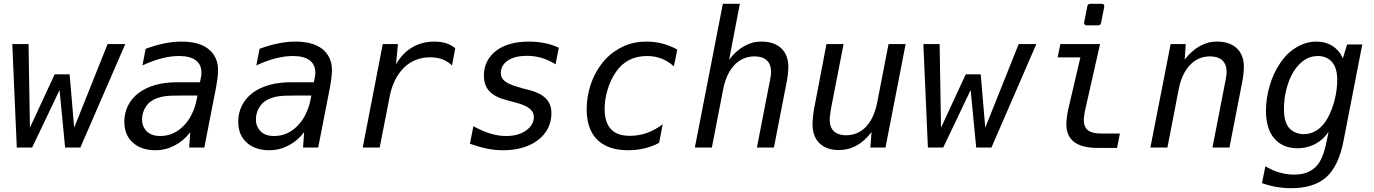

<svg xmlns="http://www.w3.org/2000/svg" viewBox="-20 -780 7265 1015"><path d="M44.9 -546.9H130.9L138.2 -105L269 -387.2H348.1L372.1 -105L548.8 -546.9H642.1L404.8 0H324.2L294.9 -304.2L149.9 0H68.8Z M800.8 14.2Q764.6 14.2 734.6 4.2Q704.6 -5.9 682.1 -26.4Q658.7 -47.4 647.9 -75.2Q637.2 -103 637.2 -136.7Q637.2 -181.6 656.2 -220.7Q675.3 -259.8 712.4 -288.1Q749.5 -316.4 801.3 -330.8Q853 -345.2 917 -345.2H1037.1L1043 -375L1044.4 -384.3Q1044.9 -386.7 1044.9 -389.2Q1044.9 -391.6 1044.9 -392.6Q1044.9 -420.4 1036.1 -436.3Q1027.3 -452.1 1014.2 -461.9Q1000 -472.2 978.5 -478Q957 -483.9 926.8 -483.9Q905.8 -483.9 883.1 -481Q860.4 -478 835.9 -471.7Q811 -465.3 785.6 -456.1Q760.3 -446.8 732.9 -434.1L750 -522Q776.4 -531.7 801.3 -538.8Q826.2 -545.9 850.1 -550.8Q874 -555.7 896.7 -557.9Q919.4 -560.1 940.4 -560.1Q985.4 -560.1 1021.5 -550.3Q1057.6 -540.5 1083 -520Q1106.9 -501 1119.9 -472.9Q1132.8 -444.8 1132.8 -409.7Q1132.8 -393.6 1129.9 -368.2Q1127.9 -352.5 1125.7 -339.1Q1123.5 -325.7 1121.1 -312L1060.1 0H980L985.8 -81.1Q950.7 -35.2 902.8 -10.7Q878.4 2 853.5 8.1Q828.6 14.2 800.8 14.2ZM827.1 -61Q862.3 -61 892.8 -74.2Q923.3 -87.4 949.2 -113.3Q976.6 -140.6 994.1 -176.8Q1011.7 -212.9 1020 -254.9L1023.9 -274.9H939.9Q910.6 -274.9 889.2 -274.2Q867.7 -273.4 853.5 -271.5Q839.4 -269.5 826.7 -266.1Q814 -262.7 804.2 -258.8Q791.5 -253.4 777.3 -243.9Q763.2 -234.4 751 -215.8Q731 -185.5 731 -149.9Q731 -126.5 738.5 -110.6Q746.1 -94.7 756.3 -85Q768.1 -73.7 785.4 -67.4Q802.7 -61 827.1 -61Z M1402.8 14.2Q1366.7 14.2 1336.7 4.2Q1306.6 -5.9 1284.2 -26.4Q1260.7 -47.4 1250 -75.2Q1239.3 -103 1239.3 -136.7Q1239.3 -181.6 1258.3 -220.7Q1277.3 -259.8 1314.5 -288.1Q1351.6 -316.4 1403.3 -330.8Q1455.1 -345.2 1519 -345.2H1639.2L1645 -375L1646.5 -384.3Q1647 -386.7 1647 -389.2Q1647 -391.6 1647 -392.6Q1647 -420.4 1638.2 -436.3Q1629.4 -452.1 1616.2 -461.9Q1602.1 -472.2 1580.6 -478Q1559.1 -483.9 1528.8 -483.9Q1507.8 -483.9 1485.1 -481Q1462.4 -478 1438 -471.7Q1413.1 -465.3 1387.7 -456.1Q1362.3 -446.8 1335 -434.1L1352.1 -522Q1378.4 -531.7 1403.3 -538.8Q1428.2 -545.9 1452.1 -550.8Q1476.1 -555.7 1498.8 -557.9Q1521.5 -560.1 1542.5 -560.1Q1587.4 -560.1 1623.5 -550.3Q1659.7 -540.5 1685.1 -520Q1709 -501 1721.9 -472.9Q1734.9 -444.8 1734.9 -409.7Q1734.9 -393.6 1731.9 -368.2Q1730 -352.5 1727.8 -339.1Q1725.6 -325.7 1723.1 -312L1662.1 0H1582L1587.9 -81.1Q1552.7 -35.2 1504.9 -10.7Q1480.5 2 1455.6 8.1Q1430.7 14.2 1402.8 14.2ZM1429.2 -61Q1464.4 -61 1494.9 -74.2Q1525.4 -87.4 1551.3 -113.3Q1578.6 -140.6 1596.2 -176.8Q1613.8 -212.9 1622.1 -254.9L1626 -274.9H1542Q1512.7 -274.9 1491.2 -274.2Q1469.7 -273.4 1455.6 -271.5Q1441.4 -269.5 1428.7 -266.1Q1416 -262.7 1406.2 -258.8Q1393.6 -253.4 1379.4 -243.9Q1365.2 -234.4 1353 -215.8Q1333 -185.5 1333 -149.9Q1333 -126.5 1340.6 -110.6Q1348.1 -94.7 1358.4 -85Q1370.1 -73.7 1387.5 -67.4Q1404.8 -61 1429.2 -61Z M2003.4 -546.9H2083.5L2073.7 -439.9Q2106.4 -498.5 2158.7 -529.3Q2210.4 -560.1 2275.4 -560.1Q2292.5 -560.1 2309.1 -557.9Q2325.7 -555.7 2339.4 -551.3Q2351.6 -547.4 2364 -540.5Q2376.5 -533.7 2386.7 -524.9L2369.6 -434.1Q2358.4 -444.8 2345.5 -452.9Q2332.5 -460.9 2318.8 -466.3Q2304.2 -471.7 2287.6 -474.4Q2271 -477.1 2253.9 -477.1Q2213.9 -477.1 2178.7 -463.4Q2143.6 -449.7 2115.2 -421.9Q2086.9 -394 2067.9 -355Q2048.8 -315.9 2039.6 -268.1L1987.3 0H1897.5Z M2641.1 14.2Q2617.7 14.2 2595.9 12Q2574.2 9.8 2555.7 5.9Q2533.7 1.5 2510.7 -5.1Q2487.8 -11.7 2464.4 -20L2482.4 -112.8Q2505.9 -100.1 2527.8 -90.3Q2549.8 -80.6 2571.8 -74.2Q2593.8 -67.4 2614 -64.2Q2634.3 -61 2655.8 -61Q2720.2 -61 2761.2 -90.3Q2781.7 -105 2792 -123.3Q2802.2 -141.6 2802.2 -160.6Q2802.2 -173.3 2797.4 -184.3Q2792.5 -195.3 2781.2 -204.8Q2770 -214.4 2751.7 -222.4Q2733.4 -230.5 2706.5 -237.8L2692.9 -241.2L2660.2 -250Q2628.4 -258.3 2605.7 -269.8Q2583 -281.2 2567.9 -296.9Q2538.1 -328.1 2538.1 -380.9Q2538.1 -419.4 2554 -452.9Q2569.8 -486.3 2602.1 -511.2Q2632.3 -534.7 2676 -547.4Q2719.7 -560.1 2776.9 -560.1Q2797.9 -560.1 2818.4 -558.1Q2838.9 -556.2 2858.9 -552.2Q2878.9 -548.3 2897.5 -542.2Q2916 -536.1 2934.1 -527.8L2917 -439.9Q2899.9 -451.2 2880.6 -459.7Q2861.3 -468.3 2844.2 -473.6Q2806.6 -484.9 2765.1 -484.9Q2734.9 -484.9 2709 -478.8Q2683.1 -472.7 2664.6 -460Q2645 -446.8 2636.2 -429.2Q2627.4 -411.6 2627.4 -394.5Q2627.4 -377 2636 -364.7Q2644.5 -352.5 2659.2 -343.8Q2673.8 -335 2693.4 -328.1Q2712.9 -321.3 2735.4 -314.9Q2742.7 -312.5 2743.2 -312.7Q2743.7 -313 2746.1 -312L2781.2 -303.2Q2806.2 -296.9 2828.6 -285.6Q2851.1 -274.4 2866.7 -258.3Q2880.9 -243.2 2887.9 -224.6Q2895 -206.1 2895 -180.2Q2895 -138.7 2877 -102.5Q2858.9 -66.4 2824.7 -40Q2789.6 -12.7 2742.2 0.7Q2694.8 14.2 2641.1 14.2Z M3301.8 14.2Q3245.6 14.2 3205.1 -0.2Q3164.6 -14.6 3137.7 -41Q3109.4 -68.8 3095.5 -109.1Q3081.5 -149.4 3081.5 -201.2Q3081.5 -237.8 3088.1 -275.1Q3094.7 -312.5 3107.4 -346.2Q3120.1 -379.9 3138.2 -409.7Q3156.2 -439.5 3178.2 -463.9Q3201.7 -489.7 3228.3 -507.8Q3254.9 -525.9 3278.3 -536.1Q3332 -560.1 3397.9 -560.1Q3440.9 -560.1 3481.4 -549.8Q3500 -544.9 3520.5 -536.9Q3541 -528.8 3560.5 -518.1L3542.5 -429.2Q3510.7 -457.5 3476.1 -470.7Q3441.4 -483.9 3400.9 -483.9Q3346.7 -483.9 3305.2 -462.4Q3284.7 -451.7 3266.8 -435.3Q3249 -418.9 3234.4 -397Q3221.7 -378.4 3210.7 -355.2Q3199.7 -332 3191.9 -305.7Q3176.3 -252.9 3176.3 -204.1Q3176.3 -170.4 3184.3 -143.3Q3192.4 -116.2 3209.5 -97.7Q3225.1 -80.6 3249.8 -71.3Q3274.4 -62 3310.5 -62Q3332.5 -62 3355.2 -65.7Q3377.9 -69.3 3399.9 -77.1Q3422.9 -85.4 3443.8 -97.2Q3464.8 -108.9 3483.4 -123L3464.4 -24.9Q3443.4 -13.7 3425 -7.1Q3406.7 -0.5 3388.2 3.9Q3366.7 9.3 3345.9 11.7Q3325.2 14.2 3301.8 14.2Z M3801.3 -759.8H3891.1L3834.5 -464.8Q3870.6 -511.7 3914.1 -536.1Q3935.1 -547.9 3957 -554Q3979 -560.1 4006.3 -560.1Q4038.6 -560.1 4064.9 -551.3Q4091.3 -542.5 4109.9 -524.9Q4128.4 -507.8 4137.9 -482.7Q4147.5 -457.5 4147.5 -428.2Q4147.5 -419.9 4146.7 -408.4Q4146 -397 4145 -387.2Q4144 -377.4 4142.3 -366.7Q4140.6 -356 4137.2 -338.9L4071.3 0H3981.4L4047.4 -339.4Q4048.8 -343.8 4048.3 -343.5Q4047.9 -343.3 4048.8 -346.2Q4050.8 -356.4 4052 -363.5Q4053.2 -370.6 4054.2 -376.5Q4055.2 -382.3 4055.7 -387.5Q4056.2 -392.6 4056.2 -398.9Q4056.2 -420.4 4050.5 -435.3Q4044.9 -450.2 4033.7 -460.9Q4011.2 -481.9 3968.8 -481.9Q3905.8 -481.9 3862.8 -436.5Q3819.3 -390.6 3803.2 -309.1L3743.2 0H3653.3Z M4414.1 13.2Q4382.3 13.2 4356.7 4.4Q4331.1 -4.4 4312.5 -22.5Q4293.5 -41 4284.4 -66.2Q4275.4 -91.3 4275.4 -121.1Q4275.4 -129.9 4276.1 -140.4Q4276.9 -150.9 4277.8 -162.1Q4279.3 -176.8 4280.5 -186.3Q4281.7 -195.8 4284.2 -208L4349.1 -546.9H4439.5L4373.5 -208Q4373 -205.1 4372.3 -200.2Q4371.6 -195.3 4370.8 -190.2Q4370.1 -185.1 4369.4 -180.7Q4368.7 -176.3 4368.2 -173.3Q4367.2 -165 4366.7 -157.7Q4366.2 -150.4 4366.2 -145.5Q4366.2 -127.4 4371.6 -112.1Q4377 -96.7 4389.2 -85.4Q4400.4 -75.2 4416.7 -70.1Q4433.1 -64.9 4453.1 -64.9Q4482.4 -64.9 4509.3 -75.9Q4536.1 -86.9 4558.1 -109.9Q4580.1 -133.3 4594.7 -165.8Q4609.4 -198.2 4617.2 -237.8L4677.2 -546.9H4767.6L4661.1 0H4581.1L4587.4 -82Q4551.3 -34.2 4508.3 -10.7Q4485.4 2 4462.2 7.6Q4439 13.2 4414.1 13.2Z M4861.3 -546.9H4947.3L4954.6 -105L5085.4 -387.2H5164.6L5188.5 -105L5365.2 -546.9H5458.5L5221.2 0H5140.6L5111.3 -304.2L4966.3 0H4885.3Z M5724.6 -646Q5717.3 -646 5713.6 -650.4Q5710 -654.8 5711.4 -662.1L5728 -746.6Q5730 -759.8 5743.7 -759.8H5804.2Q5811.5 -759.8 5815.2 -755.4Q5818.8 -751 5817.4 -743.7L5800.8 -659.2Q5798.3 -646 5785.2 -646ZM5784.2 2Q5699.2 2 5658.7 -29.3Q5617.2 -60.5 5617.2 -123Q5617.2 -131.3 5617.9 -139.4Q5618.7 -147.5 5619.6 -157.2Q5620.6 -167 5622.3 -177.7Q5624 -188.5 5626.5 -199.2L5691.4 -476.6H5571.3L5585.4 -546.9H5795.4L5716.3 -197.3Q5714.4 -189.5 5713.1 -180.2Q5711.9 -170.9 5711.4 -167Q5710.4 -159.2 5710 -154.5Q5709.5 -149.9 5709.5 -145Q5709.5 -108.9 5731 -91.8Q5752.9 -74.2 5797.4 -74.2H5900.4L5885.3 2Z M6168.5 -546.9H6248.5L6242.7 -464.8Q6278.8 -511.7 6322.3 -536.1Q6343.3 -547.9 6365.2 -554Q6387.2 -560.1 6414.6 -560.1Q6446.8 -560.1 6473.1 -551.3Q6499.5 -542.5 6518.1 -524.9Q6536.6 -507.8 6546.1 -482.7Q6555.7 -457.5 6555.7 -428.2Q6555.7 -419.9 6554.9 -408.4Q6554.2 -397 6553.2 -387.2Q6552.2 -377.4 6550.5 -366.7Q6548.8 -356 6545.4 -338.9L6479.5 0H6389.6L6455.6 -339.4Q6457 -343.8 6456.5 -343.5Q6456.1 -343.3 6457 -346.2Q6459 -356.4 6460.2 -363.5Q6461.4 -370.6 6462.4 -376.5Q6463.4 -382.3 6463.9 -387.5Q6464.4 -392.6 6464.4 -398.9Q6464.4 -420.4 6458.7 -435.3Q6453.1 -450.2 6441.9 -460.9Q6419.4 -481.9 6377 -481.9Q6314 -481.9 6271 -436.5Q6227.5 -390.6 6211.4 -309.1L6151.4 0H6061.5Z M6806.2 214.8Q6785.2 214.8 6765.9 213.1Q6746.6 211.4 6727.1 208Q6689 201.7 6651.4 188L6669.4 99.1Q6689 110.4 6706.5 118.4Q6724.1 126.5 6743.7 131.8Q6782.7 143.1 6820.8 143.1Q6893.1 143.1 6933.6 104Q6954.1 84.5 6968 52.7Q6981.9 21 6991.7 -25.9L7003.4 -83Q6974.6 -40.5 6932.6 -18.6Q6910.6 -7.3 6887.2 -1.7Q6863.8 3.9 6838.9 3.9Q6800.3 3.9 6769.3 -9.3Q6738.3 -22.5 6716.3 -48.3Q6693.8 -74.7 6683.1 -111.6Q6672.4 -148.4 6672.4 -194.3Q6672.4 -225.1 6677.2 -258.8Q6682.1 -292.5 6691.9 -326.2Q6710.9 -392.1 6746.6 -444.8Q6766.1 -474.1 6787.1 -494.4Q6808.1 -514.6 6833.5 -529.8Q6884.3 -560.1 6939 -560.1Q6987.3 -560.1 7024.9 -536.6Q7042 -525.4 7055.9 -509.3Q7069.8 -493.2 7078.6 -471.2L7101.6 -544.9H7181.6L7082.5 -35.2Q7056.6 97.7 6991.7 156.2Q6926.3 214.8 6806.2 214.8ZM6873 -70.8Q6891.6 -70.8 6909.2 -76.2Q6926.8 -81.5 6943.8 -92.8Q6975.6 -114.3 6998.5 -155.8Q7011.2 -178.2 7021 -204.8Q7030.8 -231.4 7036.1 -254.4Q7043 -281.2 7046.1 -308.6Q7049.3 -335.9 7049.3 -357.9Q7049.3 -419.4 7022 -451.7Q7008.3 -467.8 6989.3 -475.8Q6970.2 -483.9 6946.8 -483.9Q6905.8 -483.9 6873.8 -461.4Q6841.8 -439 6818.8 -401.9Q6794.4 -362.3 6781 -310.3Q6767.6 -258.3 6767.6 -205.6Q6767.6 -165 6775.1 -141.4Q6782.7 -117.7 6794.9 -103.5Q6809.1 -87.9 6829.1 -79.3Q6849.1 -70.8 6873 -70.8Z"/></svg>

Font: Hack
Style: Italic
Weight: 400
Italic angle: -11°
Monospace: yes
Designer: Christopher Simpkins
Foundry: Christopher Simpkins
Version: Version 2.019; ttfautohint (v1.4.1) -l 4 -r 80 -G 350 -x 0 -